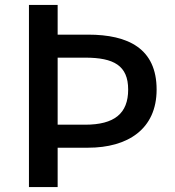

<svg xmlns="http://www.w3.org/2000/svg" viewBox="-20 -756 708 776"><path d="M97 0H213V-159H336C495 -159 613 -233 613 -394C613 -560 498 -616 336 -616H213V-736H97ZM213 -252V-523H324C440 -523 498 -491 498 -394C498 -297 442 -252 324 -252Z"/></svg>

Font: Noto Sans Japanese Medium
Style: Regular
Weight: 500
Designer: Ryoko NISHIZUKA (kana & ideographs); Paul D. Hunt (Latin, Greek & Cyrillic); Wenlong ZHANG (bopomofo); Sandoll Communica
Foundry: Adobe Systems Incorporated
Version: Version 1.000;PS 1;hotconv 1.0.78;makeotf.lib2.5.61930